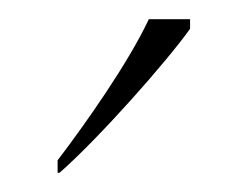

<svg xmlns="http://www.w3.org/2000/svg" viewBox="-20 -786 258 200"><path d="M40 -619V-606H42C83 -642 153 -721 178 -756V-766H135C114 -721 69 -657 40 -619Z"/></svg>

Font: Noto Serif Gurmukhi Thin
Style: Regular
Weight: 100
Designer: Vaibhav Singh and the Monotype Design Team
Foundry: Monotype Imaging Inc.
Version: Version 2.004